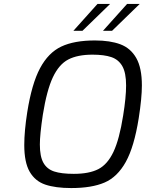

<svg xmlns="http://www.w3.org/2000/svg" viewBox="-20 -947 739 973"><path d="M103 -212Q103 -282 118 -378Q141 -523 183 -601.5Q225 -680 290.5 -711Q356 -742 461 -742Q538 -742 590 -722.5Q642 -703 670.5 -653Q699 -603 699 -514Q699 -450 683 -348Q660 -203 617.5 -126.5Q575 -50 510 -22Q445 6 341 6Q261 6 209.5 -11.5Q158 -29 130.5 -76.5Q103 -124 103 -212ZM604 -361Q619 -453 619 -514Q619 -578 600 -611.5Q581 -645 544.5 -657.5Q508 -670 449 -670Q373 -670 326 -645.5Q279 -621 248 -555.5Q217 -490 197 -365Q182 -265 182 -215Q182 -154 200 -122Q218 -90 254.5 -78Q291 -66 354 -66Q432 -66 478.5 -90Q525 -114 555 -177.5Q585 -241 604 -361ZM474 -927H538L398 -791H352ZM624 -927H688L548 -791H502Z"/></svg>

Font: Exo
Style: Italic
Weight: 400
Italic angle: -9°
Designer: Natanael Gama
Foundry: Natanael Gama
Version: Version 1.500; ttfautohint (v1.6)